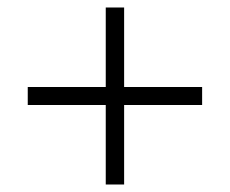

<svg xmlns="http://www.w3.org/2000/svg" viewBox="-20 -609 612 512"><path d="M262 -117H311V-329H519V-377H311V-589H262V-377H54V-329H262Z"/></svg>

Font: Noto Sans Malayalam Light
Style: Regular
Weight: 300
Designer: Jelle Bosma - Monotype Design Team
Foundry: Monotype Imaging Inc.
Version: Version 2.104